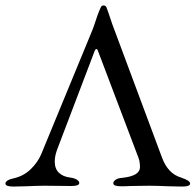

<svg xmlns="http://www.w3.org/2000/svg" viewBox="-26 -682 718 705"><path d="M0 0ZM365 -655Q368 -648 386 -594L569 -103Q591 -44 639 -30Q656 -24 664 -19Q672 -14 672 -8Q672 3 643 3L594 2Q548 0 521 0L453 1Q439 2 419 2Q390 2 390 -9Q390 -16 398.5 -22Q407 -28 423 -29Q488 -36 488 -68Q488 -87 483 -101Q478 -115 477 -117L333 -497Q331 -502 328 -502Q325 -502 322 -496L185 -136Q175 -110 175 -89Q175 -62 190.5 -47.5Q206 -33 232 -30Q247 -28 256 -22.5Q265 -17 265 -10Q265 1 236 1L137 0Q113 0 69 2L23 3Q-6 3 -6 -8Q-6 -21 27 -28Q61 -36 86.5 -60.5Q112 -85 125 -115L313 -571L320 -590Q332 -629 344 -655Q347 -662 354 -662Q362 -662 365 -655Z"/></svg>

Font: EB Garamond
Style: Regular
Weight: 400
Designer: Georg Duffner and Octavio Pardo
Foundry: Georg Duffner
Version: Version 1.000; ttfautohint (v1.6)